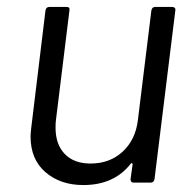

<svg xmlns="http://www.w3.org/2000/svg" viewBox="-20 -526 560 553"><path d="M427 -506H476Q481 -506 483.5 -503Q486 -500 485 -496L425 -10Q423 0 414 0H365Q356 0 356 -10L362 -53Q362 -55 360 -56Q358 -57 357 -55Q309 7 220 7Q154 7 111 -30Q68 -67 68 -133Q68 -140 70 -158L111 -496Q113 -506 122 -506H172Q182 -506 180 -496L141 -179Q140 -172 140 -158Q140 -110 166.5 -82.5Q193 -55 241 -55Q296 -55 333 -89Q370 -123 377 -179L416 -496Q418 -506 427 -506Z"/></svg>

Font: Barlow
Style: Italic
Weight: 400
Italic angle: -7°
Designer: Jeremy Tribby
Foundry: Tribby Type
Version: Version 1.408